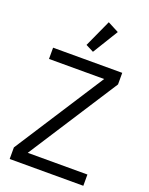

<svg xmlns="http://www.w3.org/2000/svg" viewBox="-172 -1036 868 1122"><g transform="rotate(20 262.0 -474.5)"><path d="M491 0H33V-72L392 -628H49V-698H479V-626L120 -70H491ZM276 -755 227 -780 304 -949 373 -913Z"/></g></svg>

Font: IBM Plex Sans Cond
Style: Regular
Weight: 400
Width: 3
Designer: Mike Abbink, Paul van der Laan, Pieter van Rosmalen
Foundry: Bold Monday
Version: Version 1.3